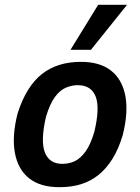

<svg xmlns="http://www.w3.org/2000/svg" viewBox="-20 -768 583 798"><path d="M227 10Q148 10 101.5 -26.5Q55 -63 42 -132Q29 -201 53 -296Q71 -353 96.5 -394Q122 -435 154.5 -460.5Q187 -486 227.5 -498.5Q268 -511 316 -511Q395 -511 441.5 -474.5Q488 -438 501 -369.5Q514 -301 490 -206Q473 -149 447.5 -108Q422 -67 389.5 -41Q357 -15 317 -2.5Q277 10 227 10ZM239 -87Q267 -87 290.5 -98Q314 -109 335 -137.5Q356 -166 372 -220Q396 -320 377.5 -367Q359 -414 303 -414Q278 -414 253.5 -403.5Q229 -393 208 -364.5Q187 -336 171 -282Q148 -182 166.5 -134.5Q185 -87 239 -87ZM273 -561 388 -748H508L358 -561Z"/></svg>

Font: Nunito Sans 7pt Condensed
Style: Bold Italic
Weight: 700
Width: 3
Italic angle: -9°
Designer: Vernon Adams
Foundry: Vernon Adams
Version: Version 3.101;gftools[0.9.27]